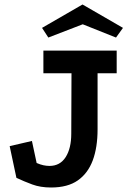

<svg xmlns="http://www.w3.org/2000/svg" viewBox="-20 -814 568 854"><path d="M414 -239Q414 -158 392.5 -100.5Q371 -43 326 -11.5Q281 20 207 20Q160 20 123.5 6.5Q87 -7 53 -23L23 -164L122 -187L143 -89Q159 -82 173 -79Q187 -76 200 -76Q247 -76 272 -115Q297 -154 297 -220L298 -488H173V-589H499V-488H414ZM347 -794 527 -690 496 -647 348 -706 195 -647 167 -690Z"/></svg>

Font: Podkova
Style: Bold
Weight: 700
Designer: Ilya Yudin
Foundry: Cyreal (www.cyreal.org)
Version: Version 2.102; ttfautohint (v1.8.1.43-b0c9)